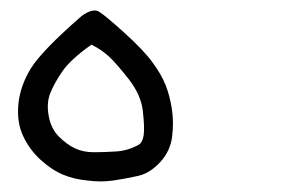

<svg xmlns="http://www.w3.org/2000/svg" viewBox="-20 -172 540 366"><path d="M145.5 171.9Q122.1 169.9 100.6 161.1Q79.1 152.3 57.6 132.8Q36.1 113.3 23.9 86.9Q11.7 60.5 15.1 25.9Q18.6 -8.8 39.1 -42Q59.6 -75.2 135.7 -141.6Q157.2 -157.2 169.4 -149.4Q181.6 -141.6 217.8 -108.9Q253.9 -76.2 271 -52.7Q288.1 -29.3 295.9 -9.3Q303.7 10.7 307.6 35.6Q311.5 60.5 308.1 88.4Q304.7 116.2 285.2 137.2Q265.6 158.2 244.1 163.1Q222.7 168 197.3 171.9Q171.9 175.8 145.5 171.9ZM245.1 103.5Q252 98.6 253.9 85.4Q255.9 72.3 252.4 40.5Q249 8.8 225.1 -21.5Q201.2 -51.8 187.5 -64.5Q173.8 -77.1 154.3 -86.9Q114.3 -58.6 98.6 -35.6Q83 -12.7 75.7 5.9Q68.4 24.4 72.8 48.8Q77.1 73.2 92.3 88.4Q107.4 103.5 123 110.8Q138.7 118.2 158.7 118.2Q178.7 118.2 201.7 116.7Q224.6 115.2 245.1 103.5Z"/></svg>

Font: NaikaiFont
Style: Regular
Weight: 400
Version: Version 1.67